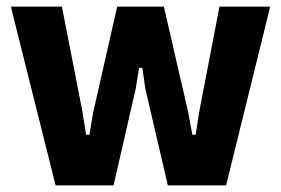

<svg xmlns="http://www.w3.org/2000/svg" viewBox="-20 -560 850 580"><path d="M14 -535V-540H167L229 -223L240 -153H250L262 -223L334 -540H475L548 -223L561 -153H571L582 -223L643 -540H795V-535L663 0H487L419 -292L410 -355H400L390 -292L323 0H148Z"/></svg>

Font: Encode Sans Narrow
Style: Bold
Weight: 700
Designer: Pablo Impallari, Andres Torresi
Foundry: Pablo Impallari, Andres Torresi
Version: Version 1.000; ttfautohint (v1.00) -l 8 -r 50 -G 200 -x 14 -